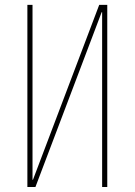

<svg xmlns="http://www.w3.org/2000/svg" viewBox="-20 -750 540 770"><path d="M110.4 -29.3H112.3L377.9 -730.5H410.2V0H389.6V-701.2H387.7L122.1 0H89.8V-730.5H110.4Z"/></svg>

Font: Mgen+ 1mn thin
Style: Regular
Weight: 100
Designer: [Source Han Sans]
Ryoko NISHIZUKA  (kana & ideographs); Paul D. Hunt (Latin, Greek & Cyrillic); Wenlong ZHANG  (bopomofo
Version: Version 1.059.20150602